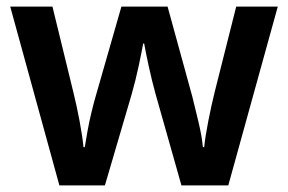

<svg xmlns="http://www.w3.org/2000/svg" viewBox="-20 -563 873 582"><path d="M451 -280Q440 -320 430.5 -364Q421 -408 417 -431H414Q410 -408 400.5 -363.5Q391 -319 379 -277L298 -1H160L11 -543H139L202 -285Q212 -245 221 -197.5Q230 -150 233 -117H237Q240 -137 245.5 -167Q251 -197 258 -225.5Q265 -254 270 -271L348 -543H488L563 -270Q571 -238 581.5 -194Q592 -150 595 -117H599Q602 -148 611.5 -196.5Q621 -245 631 -285L696 -543H822L672 -1H530Z"/></svg>

Font: Noto Sans Canadian Aboriginal SemiBold
Style: Regular
Weight: 600
Designer: Monotype Design Team, Typotheque's Kevin King
Foundry: Monotype Imaging Inc.
Version: Version 2.004; ttfautohint (v1.8.4.7-5d5b)